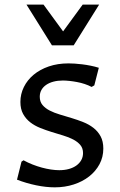

<svg xmlns="http://www.w3.org/2000/svg" viewBox="-20 -802 521 832"><path d="M73.2 -101.6 82 -107.4Q100.6 -97.2 121.1 -89.1Q141.6 -81.1 161.6 -75.7Q181.6 -70.3 200.9 -67.4Q220.2 -64.5 236.8 -64.5Q259.8 -64.5 278.8 -69.8Q297.9 -75.2 311.3 -85Q324.7 -94.7 332.3 -108.4Q339.8 -122.1 339.8 -138.7Q339.8 -159.7 328.1 -173.6Q316.4 -187.5 297.4 -197.5Q278.3 -207.5 253.9 -214.8Q229.5 -222.2 204.1 -230Q178.7 -237.8 154.3 -247.6Q129.9 -257.3 110.8 -272.2Q91.8 -287.1 80.1 -308.3Q68.4 -329.6 68.4 -360.4Q68.4 -394.5 83.5 -425Q98.6 -455.6 126 -478.3Q153.3 -501 191.7 -514.2Q230 -527.3 276.9 -527.3Q288.1 -527.3 303.7 -526.4Q319.3 -525.4 336.9 -523.2Q354.5 -521 372.8 -517.3Q391.1 -513.7 408.2 -508.3L388.7 -432.1L377 -425.3Q363.3 -432.6 346.9 -438Q330.6 -443.4 313.7 -446.5Q296.9 -449.7 280.8 -451.4Q264.6 -453.1 252.4 -453.1Q230 -453.1 211.7 -448.2Q193.4 -443.4 180.2 -434.3Q167 -425.3 159.7 -412.4Q152.3 -399.4 152.3 -382.8Q152.3 -361.3 164.1 -347.2Q175.8 -333 195.3 -323Q214.8 -313 239.5 -305.7Q264.2 -298.3 290 -290.5Q315.9 -282.7 340.6 -272.9Q365.2 -263.2 384.8 -248Q404.3 -232.9 416 -211.2Q427.7 -189.5 427.7 -158.2Q427.7 -121.6 411.4 -90.8Q395 -60.1 366.5 -37.6Q337.9 -15.1 299.6 -2.7Q261.2 9.8 217.3 9.8Q179.7 9.8 137 1Q94.2 -7.8 53.7 -23.4ZM409.7 -782.2 299.3 -605.5H205.1L94.7 -782.2H168.5L253.4 -666L338.4 -782.2Z"/></svg>

Font: Proza Libre
Style: Regular
Weight: 400
Designer: Jasper de Waard
Foundry: Jasper de Waard
Version: Version 1.000; ttfautohint (v1.4.1.8-43bc)